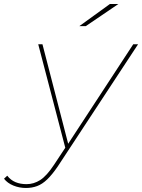

<svg xmlns="http://www.w3.org/2000/svg" viewBox="-132 -737 706 954"><path d="M-3 197Q-36 197 -65.5 185Q-95 173 -112 151L-96 136Q-79 158 -55 168Q-31 178 0 178Q36 178 68 157.5Q100 137 137 81L195 -7L201 -14L530 -517H554L155 90Q127 131 102.5 154.5Q78 178 52.5 187.5Q27 197 -3 197ZM196 11 58 -517H79L209 -14ZM262 -607 414 -717H456L294 -607Z"/></svg>

Font: Montserrat Thin Thin
Style: Italic
Weight: 250
Italic angle: -11.3°
Version: Version 9.000